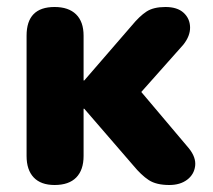

<svg xmlns="http://www.w3.org/2000/svg" viewBox="-20 -520 608 549"><path d="M136 9Q97 9 76.5 -12.5Q56 -34 56 -74V-418Q56 -500 136 -500Q176 -500 197.5 -479Q219 -458 219 -418V-290H221L356 -446Q379 -474 399 -487Q419 -500 453 -500Q487 -500 505 -483.5Q523 -467 523.5 -442Q524 -417 504 -392L384 -257L520 -96Q541 -70 538 -45.5Q535 -21 515 -6Q495 9 464 9Q427 9 405.5 -5Q384 -19 361 -47L221 -209H219V-74Q219 -34 198 -12.5Q177 9 136 9Z"/></svg>

Font: Chiron GoRound TC EB
Style: Regular
Weight: 700
Designer: Ryoko NISHIZUKA 西塚涼子 (kana, bopomofo & ideographs); Paul D. Hunt (Latin, Greek & Cyrillic); Sandoll Communications 산돌커뮤니
Foundry: Adobe
Version: Version 1.000;hotconv 1.1.1;makeotfexe 2.6.0